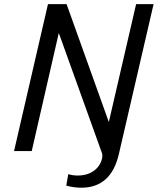

<svg xmlns="http://www.w3.org/2000/svg" viewBox="-20 -709 741 901"><path d="M618.7 -689.5H700.7L538.1 12.7Q502 171.9 361.3 171.9Q327.1 171.9 291 162.1L300.3 108.4Q322.3 114.7 344.2 114.7Q389.6 114.7 420.2 92.8Q450.7 70.8 459 34.2Q461.4 22.9 459.5 12.2L255.9 -554.2L128.9 0H45.9L205.1 -689.5H292.5L490.7 -136.2Z"/></svg>

Font: HK Grotesk Medium Legacy Italic
Style: Regular
Weight: 500
Italic angle: -13°
Designer: Alfredo Marco Pradil
Foundry: Hanken Design Co.
Version: Version 2.022;PS 002.022;hotconv 1.0.88;makeotf.lib2.5.64775